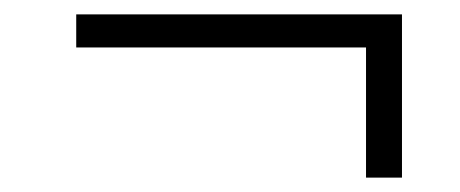

<svg xmlns="http://www.w3.org/2000/svg" viewBox="-20 -533 640 267"><path d="M489 -286V-467H86V-513H539V-286Z"/></svg>

Font: Victor Mono Thin Thin
Style: Regular
Weight: 250
Monospace: yes
Version: Version 1.561;gftools[0.9.30]